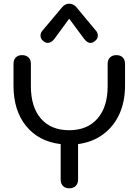

<svg xmlns="http://www.w3.org/2000/svg" viewBox="-20 -1008 749 1038"><path d="M656 -663V-545Q656 -458 625 -390.5Q594 -323 536.5 -281Q479 -239 402 -229V-37Q402 -15 389 -2.5Q376 10 354 10Q333 10 320.5 -2.5Q308 -15 308 -37V-229Q189 -243 121 -327Q53 -411 53 -545V-663Q53 -685 65.5 -697.5Q78 -710 99 -710Q121 -710 134 -697.5Q147 -685 147 -663V-542Q147 -429 201.5 -366.5Q256 -304 354 -304Q452 -304 507 -367Q562 -430 562 -542V-663Q562 -685 575 -697.5Q588 -710 609 -710Q631 -710 643.5 -697.5Q656 -685 656 -663ZM199 -815Q199 -831 210 -843L316 -969Q332 -988 354 -988Q377 -988 393 -969L498 -843Q509 -831 509 -815Q509 -798 493 -786Q480 -776 469 -776Q451 -776 434 -799L354 -907L275 -799Q257 -776 238 -776Q227 -776 215 -785Q199 -798 199 -815Z"/></svg>

Font: Kodchasan Medium
Style: Regular
Weight: 500
Designer: Katatrad Aksorn Co.,Ltd.
Foundry: Cadson Demak Co.,Ltd.
Version: Version 1.000; ttfautohint (v1.6)